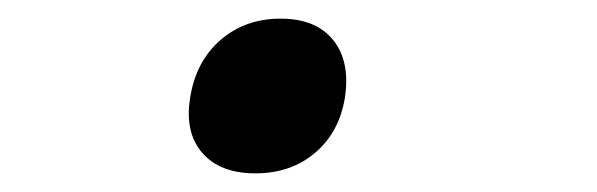

<svg xmlns="http://www.w3.org/2000/svg" viewBox="-20 -176 640 206"><path d="M254 10Q216 10 197 -12Q178 -34 184 -71Q190 -110 216.5 -133Q243 -156 281 -156Q319 -156 337.5 -133Q356 -110 350 -71Q344 -34 318 -12Q292 10 254 10Z"/></svg>

Font: NKDuy Mono
Style: Italic
Weight: 400
Italic angle: -9°
Monospace: yes
Designer: NKDuy
Foundry: NKDuy
Version: Version 2.251; ttfautohint (v1.8.4.7-5d5b)